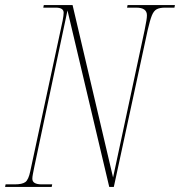

<svg xmlns="http://www.w3.org/2000/svg" viewBox="-38 -734 707 754"><path d="M-18 0 -16 -10H20Q49 -10 61.5 -19Q74 -28 81 -62L208 -653Q212 -674 212 -684Q212 -704 181 -704H132L134 -714H247L406 -37L530 -616Q535 -641 537 -653.5Q539 -666 539 -674Q539 -704 497 -704H461L463 -714H649L647 -704H610Q590 -704 578 -698Q566 -692 558.5 -673.5Q551 -655 542 -616L409 0H391L227 -693L96 -75Q93 -60 91 -49.5Q89 -39 89 -32Q89 -10 126 -10H167L165 0Z"/></svg>

Font: Noto Serif Display ExtraCondensed Thin
Style: Italic
Weight: 100
Width: 2
Italic angle: -12°
Designer: Monotype Design Team
Foundry: Monotype Imaging Inc.
Version: Version 2.009